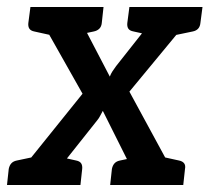

<svg xmlns="http://www.w3.org/2000/svg" viewBox="-23 -529 603 549"><path d="M3 0 213 -261 73 -509H169Q181 -509 186 -505.5Q191 -502 195 -494L291 -310Q294 -318 298.5 -325Q303 -332 309 -340L429 -492Q434 -500 440.5 -504.5Q447 -509 455 -509H547L347 -267L492 0H396Q384 0 378 -6.5Q372 -13 367 -20L271 -212Q267 -205 263.5 -198Q260 -191 255 -185L124 -20Q119 -13 111.5 -6.5Q104 0 93 0H3ZM141 -471 146 -509H220L215 -471ZM404 -471 409 -509H483L478 -471ZM424 -38 419 0H345L350 -38ZM150 -38 145 0H71L76 -38ZM165 -509 143 -424 75 -439Q65 -441 61 -447Q57 -453 58 -463L64 -509ZM273 -509 268 -463Q267 -453 261 -447Q255 -441 245 -439L174 -424L172 -509ZM448 -509 427 -424 359 -439Q348 -441 344 -447Q340 -453 341 -463L347 -509ZM556 -509 550 -463Q549 -453 543.5 -447Q538 -441 528 -439L456 -424L455 -509ZM400 0 421 -85 489 -70Q499 -68 503.5 -62Q508 -56 506 -46L501 0ZM105 0 127 -85 195 -70Q205 -68 209 -62Q213 -56 212 -46L207 0ZM-3 0 2 -46Q4 -56 9.5 -62Q15 -68 25 -70L96 -85L98 0ZM292 0 297 -46Q299 -56 304.5 -62Q310 -68 320 -70L391 -85L393 0Z"/></svg>

Font: Aleo Medium
Style: Italic
Weight: 500
Italic angle: -7°
Designer: Alessio Laiso
Foundry: Alessio Laiso
Version: Version 2.001;gftools[0.9.29]